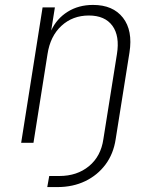

<svg xmlns="http://www.w3.org/2000/svg" viewBox="-20 -580 640 780"><path d="M172 180 180 135H221Q293 135 341.5 95Q390 55 400 -15L455 -360Q467 -434 436.5 -475.5Q406 -517 341 -517Q275 -517 229.5 -475Q184 -433 173 -360L116 0H66L153 -550H203L188 -456Q210 -504 254.5 -532Q299 -560 358 -560Q439 -560 479.5 -508Q520 -456 506 -367L450 -15Q441 45 408.5 88.5Q376 132 326 156Q276 180 213 180Z"/></svg>

Font: NKDuy Mono Thin
Style: Italic
Weight: 100
Italic angle: -9°
Monospace: yes
Designer: NKDuy
Foundry: NKDuy
Version: Version 2.251; ttfautohint (v1.8.4.7-5d5b)